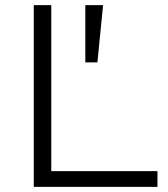

<svg xmlns="http://www.w3.org/2000/svg" viewBox="-20 -725 653 745"><path d="M111 0V-705H179V-61H591V0ZM311 -483V-705H380L358 -483Z"/></svg>

Font: Nunito Sans 10pt SemiExpanded Light
Style: Regular
Weight: 300
Width: 6
Designer: Vernon Adams
Foundry: Vernon Adams
Version: Version 3.101;gftools[0.9.27]